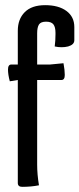

<svg xmlns="http://www.w3.org/2000/svg" viewBox="-20 -720 308 744"><path d="M124 -82Q124 -44 131 -2Q101 4 66 4Q49 4 49 -11V-410L18 -405Q11 -431 11 -450.5Q11 -470 24 -470H49V-601Q49 -646 76 -673Q103 -700 155 -700Q207 -700 237.5 -677.5Q268 -655 268 -615V-564Q268 -547 244 -540Q232 -537 218.5 -537Q205 -537 192 -540Q195 -562 195 -587V-593Q195 -615 187 -625.5Q179 -636 158.5 -636Q138 -636 131 -625Q124 -614 124 -591V-470H174L226 -475Q231 -449 231 -429.5Q231 -410 218 -410H124Z"/></svg>

Font: Medula One
Style: Regular
Weight: 400
Designer: Luciano Vergara
Foundry: Luciano Vergara
Version: Version 1.002